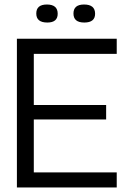

<svg xmlns="http://www.w3.org/2000/svg" viewBox="-20 -832 564 852"><path d="M55 0V-660H498V-593H130V-366H451V-302H130V-67H498V0ZM354 -732Q306 -732 306 -772Q306 -812 353 -812Q402 -812 402 -771Q402 -732 354 -732ZM190 -732Q141 -732 141 -772Q141 -812 188 -812Q236 -812 236 -771Q236 -732 190 -732Z"/></svg>

Font: Bricolage Grotesque 48pt Light
Style: Regular
Weight: 300
Designer: Mathieu Triay
Foundry: Atelier Triay
Version: Version 1.000; ttfautohint (v1.8.4.7-5d5b);gftools[0.9.32]